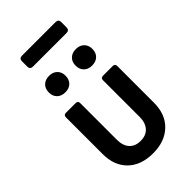

<svg xmlns="http://www.w3.org/2000/svg" viewBox="-295 -1087 1190 1190"><g transform="rotate(-45 300.0 -491.5)"><path d="M300 10Q195 10 135 -48.5Q75 -107 75 -208V-530Q75 -550 95 -550H180Q200 -550 200 -530V-209Q200 -157 226 -128Q252 -99 300 -99Q347 -99 373.5 -128Q400 -157 400 -209V-530Q400 -550 420 -550H505Q525 -550 525 -530V-208Q525 -107 464 -48.5Q403 10 300 10ZM417 -642Q384 -642 364 -661.5Q344 -681 344 -714Q344 -747 364 -766.5Q384 -786 417 -786Q451 -786 471 -766.5Q491 -747 491 -714Q491 -681 471 -661.5Q451 -642 417 -642ZM183 -642Q149 -642 129 -661.5Q109 -681 109 -714Q109 -747 129 -766.5Q149 -786 183 -786Q216 -786 236 -766.5Q256 -747 256 -714Q256 -681 236 -661.5Q216 -642 183 -642ZM153 -897Q128 -897 128 -922V-968Q128 -993 153 -993H447Q472 -993 472 -968V-922Q472 -897 447 -897Z"/></g></svg>

Font: Pitagon Sans Mono
Style: Bold
Weight: 700
Monospace: yes
Designer: Travis Tran
Foundry: Pitagon
Version: Version 1.001; ttfautohint (v1.8.4.7-5d5b);gftools[0.9.26]